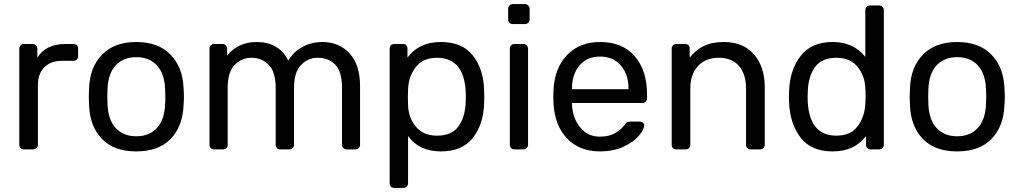

<svg xmlns="http://www.w3.org/2000/svg" viewBox="-20 -737 5027 947"><path d="M75.2 -22.9V-496.1Q75.2 -505.9 81.5 -512.9Q87.9 -520 98.1 -520H140.1Q151.4 -520 157.7 -513.4Q164.1 -506.8 164.1 -496.1V-452.1Q205.1 -520 303.2 -520H341.8Q353 -520 359.1 -513.9Q365.2 -507.8 365.2 -497.1V-460Q365.2 -450.2 359.1 -443.6Q353 -437 341.8 -437H285.2Q230 -437 198.5 -405Q167 -373 167 -317.9V-22.9Q167 -13.2 159.9 -6.6Q152.8 0 143.1 0H98.1Q87.9 0 81.5 -6.6Q75.2 -13.2 75.2 -22.9Z M418 -259.8 419.4 -303.2Q423.3 -406.2 483.9 -468Q544.4 -529.8 652.3 -529.8Q760.3 -529.8 820.8 -467.8Q881.3 -405.8 885.3 -303.2Q887.2 -281.2 887.2 -259.8Q887.2 -238.8 885.3 -216.8Q881.3 -113.8 821.8 -52Q762.2 9.8 652.3 9.8Q542 9.8 482.7 -52Q423.3 -113.8 419.4 -216.8ZM509.3 -259.8 510.3 -222.2Q513.2 -146 550.8 -105.5Q588.4 -64.9 652.3 -64.9Q716.3 -64.9 753.7 -105.5Q791 -146 794.4 -222.2Q795.4 -231.9 795.4 -259.8Q795.4 -287.6 794.4 -297.9Q791.5 -374 753.9 -414.6Q716.3 -455.1 652.3 -455.1Q588.4 -455.1 550.8 -414.6Q513.2 -374 510.3 -297.9Z M1013.2 -22.9V-497.1Q1013.2 -506.8 1019.5 -513.4Q1025.9 -520 1036.1 -520H1078.1Q1087.9 -520 1094 -513.4Q1100.1 -506.8 1100.1 -497.1V-462.9Q1154.3 -529.8 1246.1 -529.8Q1356 -529.8 1401.9 -438Q1425.8 -480 1470.5 -504.9Q1515.1 -529.8 1569.8 -529.8Q1651.9 -529.8 1703.9 -473.9Q1755.9 -418 1755.9 -312V-22.9Q1755.9 -13.2 1749.5 -6.6Q1743.2 0 1732.9 0H1689.9Q1680.2 0 1673.6 -6.6Q1667 -13.2 1667 -22.9V-303.2Q1667 -383.3 1634 -417.7Q1601.1 -452.1 1546.9 -452.1Q1499 -452.1 1464.6 -416.5Q1430.2 -380.9 1430.2 -303.2V-22.9Q1430.2 -13.2 1423.6 -6.6Q1417 0 1407.2 0H1362.8Q1353 0 1346.4 -6.6Q1339.8 -13.2 1339.8 -22.9V-303.2Q1339.8 -382.3 1305.4 -417.2Q1271 -452.1 1220.2 -452.1Q1172.4 -452.1 1137.7 -417Q1103 -381.8 1103 -304.2V-22.9Q1103 -13.2 1096.4 -6.6Q1089.8 0 1080.1 0H1036.1Q1025.9 0 1019.5 -6.6Q1013.2 -13.2 1013.2 -22.9Z M1901.9 167V-497.1Q1901.9 -508.3 1908.2 -514.2Q1914.6 -520 1924.8 -520H1966.8Q1978 -520 1983.9 -513.9Q1989.7 -507.8 1989.7 -497.1V-453.1Q2047.4 -529.8 2153.3 -529.8H2154.8Q2259.8 -529.8 2312.3 -463.4Q2364.7 -397 2367.7 -293.9Q2368.7 -282.7 2368.7 -259.8Q2368.7 -236.8 2367.7 -226.1Q2364.7 -124 2312.3 -57.1Q2259.8 9.8 2154.8 9.8Q2047.9 9.8 1992.7 -65.9V167Q1992.7 176.8 1986.1 183.3Q1979.5 189.9 1969.7 189.9H1924.8Q1914.6 189.9 1908.2 184.1Q1901.9 178.2 1901.9 167ZM1992.7 -217.8Q1994.6 -156.7 2031.2 -112.3Q2067.9 -67.9 2135.7 -67.9Q2207.5 -67.9 2240.7 -113Q2273.9 -158.2 2276.9 -231Q2277.8 -240.7 2277.8 -259.8Q2277.8 -451.7 2135.7 -452.1Q2065.9 -452.1 2030.3 -405.5Q1994.6 -358.9 1992.7 -295.9Q1991.7 -284.7 1991.7 -256.8Q1991.7 -229 1992.7 -217.8Z M2486.3 -641.1V-692.9Q2486.3 -702.6 2492.9 -709.7Q2499.5 -716.8 2509.3 -716.8H2568.4Q2578.1 -716.8 2585.2 -710Q2592.3 -703.1 2592.3 -692.9V-641.1Q2592.3 -631.3 2585.4 -624.8Q2578.6 -618.2 2568.4 -618.2H2509.3Q2499.5 -618.2 2492.9 -624.5Q2486.3 -630.9 2486.3 -641.1ZM2494.6 -22.9V-497.1Q2494.6 -506.8 2501 -513.4Q2507.3 -520 2517.6 -520H2561.5Q2571.3 -520 2577.9 -513.4Q2584.5 -506.8 2584.5 -497.1V-22.9Q2584.5 -13.2 2577.9 -6.6Q2571.3 0 2561.5 0H2517.6Q2507.3 0 2501 -6.6Q2494.6 -13.2 2494.6 -22.9Z M2709 -261.2 2710 -293.9Q2715.8 -401.9 2777.1 -465.8Q2838.4 -529.8 2939.9 -529.8Q3049.8 -529.8 3110.6 -460Q3171.4 -390.1 3171.4 -270V-252Q3171.4 -242.2 3164.8 -235.6Q3158.2 -229 3147.9 -229H2801.3V-220.2Q2804.2 -155.3 2841.3 -109.1Q2878.4 -63 2939 -63Q2985.8 -63 3015.6 -81.5Q3045.4 -100.1 3060.1 -120.1Q3068.8 -132.3 3074 -134.8Q3079.1 -137.2 3091.3 -137.2H3135.3Q3144 -137.2 3150.6 -132.1Q3157.2 -127 3157.2 -119.1Q3157.2 -97.2 3130.1 -66.2Q3103 -35.2 3053.7 -12.7Q3004.4 9.8 2939.9 9.8Q2838.4 9.8 2777.3 -53.7Q2716.3 -117.2 2710 -227.1ZM2801.3 -296.9H3080.1V-299.8Q3080.1 -369.6 3042.2 -413.8Q3004.4 -458 2939.9 -458Q2875 -458 2838.1 -414.1Q2801.3 -370.1 2801.3 -299.8Z M3293 -22.9V-497.1Q3293 -506.8 3299.3 -513.4Q3305.7 -520 3315.9 -520H3358.9Q3370.1 -520 3376 -513.9Q3381.8 -507.8 3381.8 -497.1V-453.1Q3411.6 -490.2 3451.2 -510Q3490.7 -529.8 3549.8 -529.8Q3646 -529.8 3699 -468.5Q3752 -407.2 3752 -306.2V-22.9Q3752 -13.2 3745.4 -6.6Q3738.8 0 3729 0H3682.6Q3672.9 0 3666.3 -6.6Q3659.7 -13.2 3659.7 -22.9V-299.8Q3659.7 -371.6 3624.8 -411.9Q3589.8 -452.1 3524.9 -452.1Q3460.9 -452.1 3422.9 -411.6Q3384.8 -371.1 3384.8 -299.8V-22.9Q3384.8 -13.2 3378.2 -6.6Q3371.6 0 3361.8 0H3315.9Q3305.7 0 3299.3 -6.6Q3293 -13.2 3293 -22.9Z M3871.1 -259.8 3872.1 -290Q3876 -393.1 3929.2 -461.4Q3982.4 -529.8 4086.4 -529.8Q4190.4 -529.8 4248 -456.1V-687Q4248 -696.8 4254.6 -703.4Q4261.2 -710 4271.5 -710H4316.4Q4326.2 -710 4332.8 -703.4Q4339.4 -696.8 4339.4 -687V-22.9Q4339.4 -13.2 4332.8 -6.6Q4326.2 0 4316.4 0H4273.4Q4263.7 0 4257.6 -6.6Q4251.5 -13.2 4251.5 -22.9V-65.9Q4194.8 9.8 4087.9 9.8H4086.4Q3981.4 9.8 3929 -58.1Q3876.5 -126 3872.1 -230ZM3963.4 -259.8Q3963.4 -67.9 4105.5 -67.9Q4175.3 -67.9 4210.2 -114.5Q4245.1 -161.1 4248 -225.1Q4249 -236.3 4249.5 -263.2Q4249.5 -291 4248 -301.8Q4246.1 -362.8 4209.7 -407.5Q4173.3 -452.1 4105.5 -452.1Q4033.7 -452.1 4000.5 -407Q3967.3 -361.8 3964.4 -289.1Z M4466.8 -259.8 4468.3 -303.2Q4472.2 -406.2 4532.7 -468Q4593.3 -529.8 4701.2 -529.8Q4809.1 -529.8 4869.6 -467.8Q4930.2 -405.8 4934.1 -303.2Q4936 -281.2 4936 -259.8Q4936 -238.8 4934.1 -216.8Q4930.2 -113.8 4870.6 -52Q4811 9.8 4701.2 9.8Q4590.8 9.8 4531.5 -52Q4472.2 -113.8 4468.3 -216.8ZM4558.1 -259.8 4559.1 -222.2Q4562 -146 4599.6 -105.5Q4637.2 -64.9 4701.2 -64.9Q4765.1 -64.9 4802.5 -105.5Q4839.8 -146 4843.3 -222.2Q4844.2 -231.9 4844.2 -259.8Q4844.2 -287.6 4843.3 -297.9Q4840.3 -374 4802.7 -414.6Q4765.1 -455.1 4701.2 -455.1Q4637.2 -455.1 4599.6 -414.6Q4562 -374 4559.1 -297.9Z"/></svg>

Font: Rubik AZ
Style: Regular
Weight: 400
Designer: Hubert and Fischer
Foundry: Hubert & Fischer
Version: Version 2.000